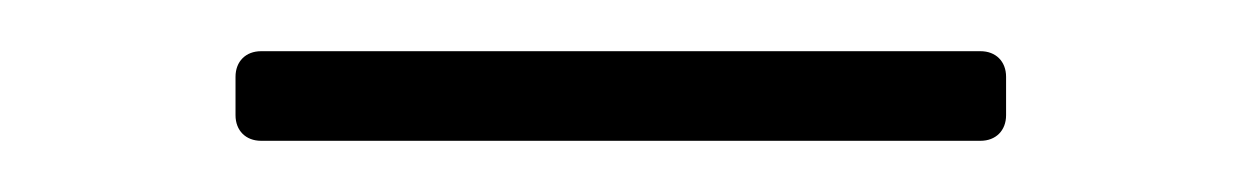

<svg xmlns="http://www.w3.org/2000/svg" viewBox="-20 -355 485 75"><path d="M82 -300H363C369 -300 373 -304 373 -310V-325C373 -331 369 -335 363 -335H82C76 -335 72 -331 72 -325V-310C72 -304 76 -300 82 -300Z"/></svg>

Font: Barlow ExtraLight
Style: Regular
Weight: 275
Designer: Jeremy Tribby
Foundry: Tribby Type
Version: Version 1.422;hotconv 1.0.109;makeotfexe 2.5.65596